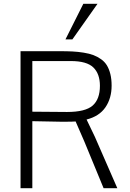

<svg xmlns="http://www.w3.org/2000/svg" viewBox="-20 -998 691 1018"><path d="M327.1 -789.1 421.9 -978H497.1L363.8 -789.1ZM88.9 0V-726.6H295.9Q335.4 -726.6 364.5 -725.1Q393.6 -723.6 423.8 -718.8Q454.1 -713.9 475.3 -705.8Q496.6 -697.8 515.9 -684.1Q535.2 -670.4 546.9 -651.1Q558.6 -631.8 565.2 -605Q571.8 -578.1 571.8 -543.9Q571.8 -477.1 539.1 -429.2Q506.3 -381.3 439 -364.3Q468.3 -304.2 482.9 -272.9L602.1 0H529.3L426.8 -248.5Q416.5 -272.9 380.9 -354Q371.1 -352.5 308.6 -352.5L151.4 -355.5V0ZM335.4 -404.3Q432.6 -404.3 471.2 -438.2Q509.8 -472.2 509.8 -543Q509.8 -606.4 474.9 -640.4Q439.9 -674.3 356 -674.3H151.4V-405.8Q266.1 -404.3 335.4 -404.3Z"/></svg>

Font: Oxygen Light
Style: Regular
Weight: 300
Designer: vernon adams
Foundry: Vernon Adams
Version: Version Release 0.2.3 webfont; ttfautohint (v0.93.3-1d66) -l